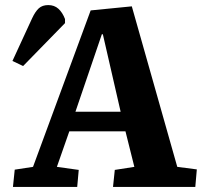

<svg xmlns="http://www.w3.org/2000/svg" viewBox="-20 -736 797 756"><path d="M499 -711 678 -79 755 -69 749 0H425L432 -67L509 -79L474 -219H253L204 -79L290 -67L284 0H31L38 -68L110 -79L337 -695ZM277 -296H455L385 -601H381ZM71 -476 29 -496 106 -663Q119 -691 133 -703.5Q147 -716 170 -716Q194 -716 210 -701.5Q226 -687 236 -661V-645Z"/></svg>

Font: Literata
Style: Bold Italic
Weight: 700
Italic angle: -2°
Designer: Latin by Veronika Burian and Jose Scaglione. Greek by Irene Vlachou. Cyrillic by Vera Evstafieva
Foundry: TypeTogether
Version: Version 3.103;gftools[0.9.29]